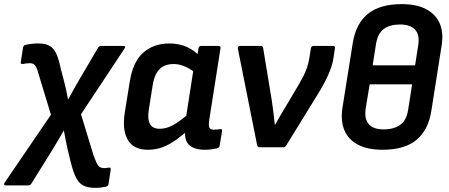

<svg xmlns="http://www.w3.org/2000/svg" viewBox="-67 -715 2178 932"><path d="M395.8 197Q357.8 197 334.9 184.2Q312.1 171.4 297.6 138.1Q283.1 104.7 269.8 45L260.2 5.2Q255.9 -14.4 251.6 -35.6Q247.3 -56.7 243.4 -80H242Q228.4 -56.7 216.3 -36.1Q204.2 -15.4 189.6 8.6L85.3 176.3Q80.6 185 70.6 185H-38.4Q-45.1 185 -46.6 180.8Q-48.1 176.6 -44.1 171L180.3 -158L118.2 -362.3Q113.2 -380.9 107.7 -390.7Q102.3 -400.6 95.4 -404.4Q88.6 -408.2 78.3 -408.2Q69 -408.2 62 -407.4Q55 -406.5 44.3 -404.5Q31.6 -402.2 34 -415.2L45 -484.7Q46.4 -490.3 49.2 -493.2Q52 -496 57.1 -497.4Q70.1 -500.4 85.7 -502.2Q101.3 -504.1 118.4 -504.1Q155.8 -504.1 176.1 -491.1Q196.5 -478 208 -450.6Q219.5 -423.2 228.4 -379.5L241.6 -329.8Q247.6 -308.3 253.1 -283.3Q258.5 -258.3 263.1 -233H264.5Q278.1 -258 291.5 -282.3Q304.9 -306.6 317.9 -328.5L408.9 -483Q413.3 -492.1 424 -492.1H531Q546.3 -492.1 536.6 -478L326.2 -160.4L385.7 34.8Q395.6 62.6 402.8 77.1Q409.9 91.5 418.2 96.3Q426.5 101.1 438.2 101.1Q442.2 101.1 447.7 100.5Q453.2 99.8 460.2 98.8Q472.6 96.4 470.2 109.5L459.8 178.6Q458.8 183.6 455.6 186.8Q452.5 190 446.8 191.3Q433.7 194 421.1 195.5Q408.5 197 395.8 197Z M650.8 12Q581.4 12 553.4 -36Q525.4 -83.9 538.8 -169.6L563.1 -319.9Q578.8 -417 629.6 -460.5Q680.3 -504.1 755.4 -504.1Q803.7 -504.1 841.2 -486.4Q878.7 -468.7 899.7 -444.2L888.3 -355.9Q863.7 -376.9 834.1 -390.6Q804.6 -404.2 776.7 -404.2Q747.1 -404.2 726.4 -393.4Q705.6 -382.7 692.7 -359.8Q679.8 -336.9 673.8 -299.3L655.2 -181.6Q648.2 -136.1 661 -113Q673.7 -89.9 708.3 -89.9Q729.9 -89.9 752.2 -98.2Q774.4 -106.5 801.3 -125.3Q828.2 -144 862.4 -174.9L852.4 -88.3Q818.6 -58.4 786.8 -35.6Q755 -12.7 722.1 -0.4Q689.2 12 650.8 12ZM927.7 12Q874.3 12 850 -12.6Q825.6 -37.1 833 -88.8L836.3 -111.2L834.9 -139.1L875.3 -397.7L889 -434.8L896.7 -480.4Q897.7 -486.1 900.8 -489.1Q904 -492.1 909 -492.1H993.2Q1005.6 -492.1 1003.3 -480.4L948.6 -132.7Q944.3 -102.1 950.1 -93.8Q955.9 -85.5 971.2 -85.5Q980.2 -85.5 988.1 -86.3Q996.1 -87.2 1002.1 -88.2Q1013.1 -89.9 1010.8 -77.2L999 -7.4Q998 2.9 985.3 5.3Q971.9 8 958.5 10Q945.1 12 927.7 12Z M1192.8 0Q1183.5 0 1181.1 -10.7L1087.6 -479Q1086.6 -485.1 1089.6 -488.6Q1092.6 -492.1 1098.3 -492.1H1197.9Q1209 -492.1 1210.3 -482.4L1252 -229.1Q1256.4 -199.7 1260.3 -169.7Q1264.3 -139.7 1266.9 -109.6H1268.6Q1282.5 -134.6 1297.3 -159.8Q1312.1 -185.1 1326.7 -209.3L1382 -302.1Q1394.7 -324.2 1405.2 -344.5Q1415.7 -364.9 1423 -386.2Q1430.3 -407.6 1434.3 -431.6L1442 -480Q1444.7 -492.1 1454.1 -492.1H1549Q1554.7 -492.1 1557.3 -488.9Q1560 -485.7 1558.7 -479.7L1552.3 -437Q1548 -408.3 1537.8 -380.2Q1527.6 -352.2 1513 -323.4Q1498.3 -294.5 1479 -263.1L1322.2 -8.7Q1316.9 0 1308.5 0Z M1789.1 12Q1717.4 12 1670.5 -12.7Q1623.6 -37.4 1604.5 -83.4Q1585.5 -129.5 1595.5 -193L1645.1 -504.7Q1660.1 -599.9 1718.2 -647.4Q1776.3 -695 1884 -695Q1955.4 -695 2001.5 -670.6Q2047.5 -646.3 2067.1 -602.1Q2086.6 -557.8 2077 -495.7L2026.7 -176.6Q2012.7 -85.1 1955.4 -36.6Q1898.2 12 1789.1 12ZM1795.1 -86.9Q1845 -86.9 1875.6 -108.9Q1906.1 -130.8 1913.8 -179.8L1933.6 -305.7H1727.4L1708.5 -190.3Q1700.2 -139.4 1722.4 -113.2Q1744.6 -86.9 1795.1 -86.9ZM1741.8 -397.8H1948L1963.3 -496.9Q1971 -545.9 1947.9 -571Q1924.8 -596.1 1875.3 -596.1Q1824.8 -596.1 1795.6 -574.1Q1766.3 -552.2 1758.3 -501.9Z"/></svg>

Font: Sofia Sans Hairline
Style: Italic
Weight: 1
Italic angle: -9°
Designer: Botio Nikoltchev, Ani Petrova
Foundry: lettersoup
Version: Version 4.102